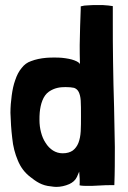

<svg xmlns="http://www.w3.org/2000/svg" viewBox="-20 -728 503 754"><path d="M201 6C218 6 236 2 252 -5C265 -11 276 -20 282 -33L291 -54L293 -25V-9C293 -6 292 -1 293 0C303 2 314 2 325 2C337 2 349 2 361 1C386 -1 408 -1 429 -1C431 -50 431 -100 431 -151C430 -202 429 -254 428 -308C426 -364 425 -425 424 -484C423 -540 423 -594 423 -638V-704C412 -706 400 -707 385 -708H344C331 -707 320 -707 311 -706L297 -703V-692C296 -679 293 -570 293 -551C293 -532 293 -506 294 -475C293 -481 285 -486 272 -491C259 -496 242 -499 223 -501C214 -502 204 -502 193 -502C183 -502 173 -502 162 -501C140 -499 120 -495 102 -488C87 -483 75 -474 65 -461C54 -448 46 -432 40 -414C33 -395 29 -375 26 -353C23 -331 21 -308 21 -285C22 -252 24 -219 28 -186C31 -153 39 -124 50 -98C61 -71 77 -50 99 -33C121 -16 143 1 181 4C187 5 194 6 201 6ZM226 -126C212 -126 199 -130 188 -137C177 -144 167 -154 159 -167C151 -179 145 -193 141 -209C137 -224 135 -240 135 -257C135 -266 135 -276 136 -286C139 -319 149 -352 172 -368C194 -383 215 -386 237 -386C251 -386 262 -385 271 -383C279 -380 285 -375 289 -367C293 -359 296 -348 297 -333C298 -318 298 -297 298 -271C298 -250 298 -230 297 -213C296 -195 293 -180 288 -167C283 -154 275 -144 266 -137C256 -130 243 -126 226 -126Z"/></svg>

Font: Londrina Solid CC
Style: CC
Weight: 400
Designer: Marcelo Magalhaes
Foundry: Tipos Pereira
Version: Version 1.003;FEAKit 1.0